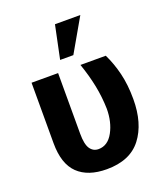

<svg xmlns="http://www.w3.org/2000/svg" viewBox="-142 -861 829 966"><g transform="rotate(-20 273.0 -377.5)"><path d="M197.3 -528.3V-203.6Q197.3 -147 213.6 -123Q230 -99.1 258.3 -99.1Q308.1 -99.1 337.2 -152.1Q366.2 -205.1 366.2 -276.4Q364.7 -339.4 352.3 -401.1Q339.8 -462.9 316.9 -528.3H452.6Q478 -476.6 493.2 -414.6Q508.3 -352.5 508.3 -276.4Q508.3 -146 448.2 -67.9Q388.2 10.3 263.2 10.3Q163.1 10.3 109.1 -41.7Q55.2 -93.8 55.2 -204.6V-528.3ZM266.6 -764.6H402.3L300.3 -586.9H229.5Z"/></g></svg>

Font: Roboto Web
Style: Bold
Weight: 700
Designer: Google
Version: Version 1.200310; 2013